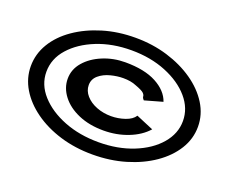

<svg xmlns="http://www.w3.org/2000/svg" viewBox="-90 -667 931 788"><g transform="rotate(20 375.0 -273.5)"><path d="M376 -18Q300 -18 234.5 -38Q169 -58 119.5 -93.5Q70 -129 42.5 -175Q15 -221 15 -273Q15 -326 43 -372.5Q71 -419 121.5 -454Q172 -489 238 -509Q304 -529 380 -529Q455 -529 520.5 -509Q586 -489 636.5 -454Q687 -419 716 -372.5Q745 -326 745 -273Q745 -220 716.5 -174Q688 -128 637.5 -93Q587 -58 520 -38Q453 -18 376 -18ZM382 -74Q466 -74 533.5 -101Q601 -128 640 -173.5Q679 -219 679 -274Q679 -329 640 -374.5Q601 -420 533.5 -447.5Q466 -475 382 -475Q299 -475 231.5 -448Q164 -421 123.5 -375.5Q83 -330 83 -273Q83 -217 123.5 -172Q164 -127 231.5 -100.5Q299 -74 382 -74ZM385 -126Q323 -126 275.5 -146.5Q228 -167 201.5 -201.5Q175 -236 175 -276Q175 -317 203 -349.5Q231 -382 277 -401Q323 -420 375 -420Q459 -420 510.5 -392.5Q562 -365 577 -321L499 -299Q491 -307 491 -313.5Q491 -320 483.5 -327.5Q476 -335 446 -346Q423 -356 389 -356Q363 -356 334 -348.5Q305 -341 285 -324Q265 -307 265 -281Q265 -256 283 -235.5Q301 -215 330.5 -203.5Q360 -192 394 -192Q425 -192 454.5 -202Q484 -212 496 -231L572 -199Q542 -165 492 -145.5Q442 -126 385 -126Z"/></g></svg>

Font: Inconsolata ExtraExpanded SemiBold
Style: Regular
Weight: 600
Width: 8
Monospace: yes
Designer: Raph Levien, Cyreal, Brenton Simpson
Foundry: Raph Levien, Cyreal, Google
Version: Version 3.001; ttfautohint (v1.8.2.53-6de2)